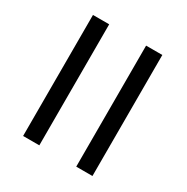

<svg xmlns="http://www.w3.org/2000/svg" viewBox="-217 -953 1339 1374"><g transform="rotate(30 453.0 -266.0)"><path d="M159 234H293V-766H159ZM598 234H732V-766H598Z"/></g></svg>

Font: Noto Sans UI SemiCondensed Black
Style: Italic
Weight: 900
Width: 4
Italic angle: -372°
Designer: Monotype Design Team
Foundry: Monotype Imaging Inc.
Version: Version 1.901